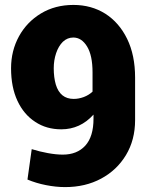

<svg xmlns="http://www.w3.org/2000/svg" viewBox="-20 -741 593 771"><path d="M241.7 10.3Q204.6 10.3 164.8 2.4Q125 -5.4 90.3 -20L107.4 -142.1Q138.7 -132.3 172.1 -126.2Q205.6 -120.1 231.9 -120.1Q289.6 -120.1 322.5 -156.2Q355.5 -192.4 355.5 -264.6V-280.8Q302.2 -221.7 226.1 -221.7Q166.5 -221.7 121.6 -251.5Q75.7 -281.2 50 -336.2Q24.4 -391.1 24.4 -466.8Q24.4 -537.1 56.2 -595.2Q87.9 -652.8 144.5 -687Q201.2 -721.2 274.9 -721.2Q346.7 -721.2 402.8 -686Q458.5 -650.4 490.5 -585Q522.5 -519.5 522.5 -429.2V-258.8Q522.5 -179.2 485.8 -118.2Q449.2 -57.6 386 -23.7Q322.8 10.3 241.7 10.3ZM275.9 -343.8Q295.9 -343.8 316.2 -351.3Q336.4 -358.9 351.6 -373V-450.2Q351.6 -518.6 329.6 -554.4Q307.6 -590.3 274.4 -590.3Q250.5 -590.3 232.4 -573.2Q214.8 -555.7 205.3 -527.3Q195.8 -499 195.8 -466.8Q195.8 -430.2 204.1 -401.4Q221.7 -343.8 275.9 -343.8Z"/></svg>

Font: Battambang Black
Style: Regular
Weight: 900
Designer: Danh Hong
Version: Version 8.002; ttfautohint (v1.8.3)